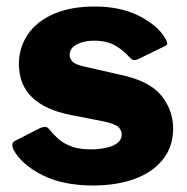

<svg xmlns="http://www.w3.org/2000/svg" viewBox="-20 -560 575 590"><path d="M377 -385Q361 -404 335 -419.5Q309 -435 269 -435Q238 -435 216 -423.5Q194 -412 194 -390Q194 -381 202 -371.5Q210 -362 241 -355L351 -330Q440 -311 476 -266Q512 -221 512 -165Q512 -110 481 -70.5Q450 -31 394.5 -10.5Q339 10 266 10Q173 10 110 -22Q47 -54 22 -99Q18 -107 18 -114.5Q18 -122 24 -126L102 -166Q114 -171 120 -170Q126 -169 130 -164Q143 -148 159 -133.5Q175 -119 201 -109.5Q227 -100 267 -101Q291 -102 311 -107Q331 -112 342.5 -122Q354 -132 354 -147Q354 -160 343 -170Q332 -180 298 -187L196 -207Q120 -222 79.5 -260Q39 -298 38 -362Q38 -413 65 -453.5Q92 -494 144.5 -517Q197 -540 271 -540Q350 -540 406.5 -511.5Q463 -483 486 -445Q491 -438 493.5 -430Q496 -422 486 -418L404 -378Q395 -374 389 -376Q383 -378 377 -385Z"/></svg>

Font: Libre Franklin ExtraBold
Style: Regular
Weight: 800
Designer: Pablo Impallari, Rodrigo Fuenzalida, Nhung Nguyen
Foundry: Impallari Type
Version: Version 3.000